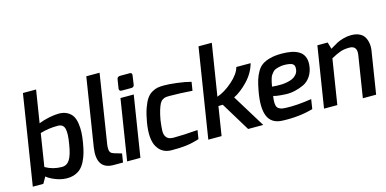

<svg xmlns="http://www.w3.org/2000/svg" viewBox="-74 -1199 3259 1620"><g transform="rotate(-15 1555.5 -388.5)"><path d="M51 0 175 -785H290L245 -502Q287 -519 336 -529Q385 -539 421 -539Q465 -539 495.5 -522Q526 -505 541.5 -478.5Q557 -452 562.5 -412.5Q568 -373 566 -334.5Q564 -296 556 -249Q548 -201 538 -165Q528 -129 511 -94.5Q494 -60 472 -38.5Q450 -17 416 -4.5Q382 8 339 6Q294 4 246 -15.5Q198 -35 175 -56L143 0ZM188 -135Q254 -97 332 -97Q376 -97 401 -136.5Q426 -176 440 -266Q456 -356 445.5 -399Q435 -442 386 -442Q306 -442 233 -420Z M634 -189 728 -783H844L753 -203Q748 -177 747.5 -159Q747 -141 749 -130Q751 -119 757 -112Q763 -105 769.5 -102Q776 -99 787 -95Q848 -76 851 -76L839 0H757Q605 0 634 -189Z M875 0 959 -531H1075L991 0ZM964 -612 976 -688Q979 -713 1004 -713H1089Q1111 -713 1107 -688L1096 -612Q1093 -589 1069 -589H984Q974 -589 968.5 -595Q963 -601 964 -612Z M1122 -276Q1134 -346 1151.5 -395Q1169 -444 1188 -471.5Q1207 -499 1233.5 -514.5Q1260 -530 1283.5 -534.5Q1307 -539 1340 -539Q1383 -539 1453 -530.5Q1523 -522 1574 -508L1562 -433Q1451 -441 1363 -441Q1340 -441 1328 -439Q1316 -437 1301 -427.5Q1286 -418 1276.5 -399.5Q1267 -381 1256.5 -347.5Q1246 -314 1237 -263Q1230 -210 1228.5 -177Q1227 -144 1238 -125Q1249 -106 1265 -99Q1281 -92 1307 -92Q1348 -92 1400.5 -94.5Q1453 -97 1485 -100L1517 -102L1505 -26Q1446 -7 1392 0Q1338 7 1260 6Q1178 5 1138 -64Q1098 -133 1122 -276Z M1584 0 1708 -782H1824L1752 -330Q1818 -352 1887 -412.5Q1956 -473 1971 -531H2096Q2073 -448 2010 -382.5Q1947 -317 1887 -288L2064 0H1932L1778 -253L1740 -252L1700 0Z M2101 -292Q2111 -346 2122 -381Q2133 -416 2152 -449Q2171 -482 2198.5 -500.5Q2226 -519 2268 -530Q2310 -541 2368 -541Q2415 -541 2451.5 -534Q2488 -527 2517 -510Q2546 -493 2560 -462Q2574 -431 2570 -388Q2565 -333 2539 -293.5Q2513 -254 2475.5 -236Q2438 -218 2396 -208.5Q2354 -199 2314 -201Q2274 -203 2247 -206.5Q2220 -210 2208 -215Q2196 -143 2212.5 -117Q2229 -91 2283 -90Q2376 -85 2511 -106L2498 -22Q2377 13 2231 7Q2136 4 2104.5 -70.5Q2073 -145 2101 -292ZM2219 -293Q2223 -293 2231 -292Q2239 -291 2261.5 -290Q2284 -289 2305 -290Q2326 -291 2352 -296Q2378 -301 2397.5 -310Q2417 -319 2432.5 -336Q2448 -353 2452 -376Q2459 -416 2437.5 -429.5Q2416 -443 2360 -443Q2337 -442 2318 -437.5Q2299 -433 2286 -427.5Q2273 -422 2262.5 -409.5Q2252 -397 2246 -388Q2240 -379 2234.5 -361.5Q2229 -344 2227 -334Q2225 -324 2221 -303Q2219 -297 2219 -293Z M2595 0 2679 -531H2769L2786 -472Q2789 -474 2796 -478Q2831 -499 2850.5 -509.5Q2870 -520 2905 -530Q2940 -540 2975 -540Q3018 -540 3047.5 -525.5Q3077 -511 3091 -486Q3105 -461 3109.5 -428.5Q3114 -396 3107 -360L3050 0H2934L2991 -361Q3004 -442 2934 -442Q2888 -442 2855 -430.5Q2822 -419 2773 -392L2711 0Z"/></g></svg>

Font: Exo
Style: DemiBoldItalic
Weight: 600
Designer: Natanael Gama
Version: Version 1